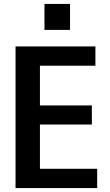

<svg xmlns="http://www.w3.org/2000/svg" viewBox="-20 -956 560 976"><path d="M59 0V-720H183V0ZM121 0V-98H474V0ZM121 -323V-420H447V-323ZM121 -622V-720H465V-622ZM206 -804V-936H336V-804Z"/></svg>

Font: Instrument Sans SemiCondensed SemiBold
Style: Regular
Weight: 600
Width: 4
Designer: Rodrigo Fuenzalida
Foundry: fragTYPE
Version: Version 1.000;gftools[0.9.28]